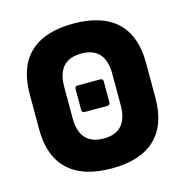

<svg xmlns="http://www.w3.org/2000/svg" viewBox="-101 -761 837 867"><g transform="rotate(-15 317.0 -327.5)"><path d="M317 11Q183 11 114 -54Q45 -119 45 -245V-409Q45 -536 114 -601Q183 -666 317 -666Q451 -666 520 -601Q589 -536 589 -409V-245Q589 -119 520 -54Q451 11 317 11ZM317 -129Q429 -129 429 -255V-400Q429 -526 317 -526Q204 -526 204 -400V-255Q204 -129 317 -129ZM264 -267Q251 -267 251 -281V-377Q251 -391 264 -391H370Q383 -391 383 -377V-281Q383 -267 370 -267Z"/></g></svg>

Font: Sofia Sans Semi Condensed Black
Style: Regular
Weight: 900
Designer: Botio Nikoltchev, Ani Petrova
Foundry: lettersoup
Version: Version 4.100; ttfautohint (v1.8.4.7-5d5b)